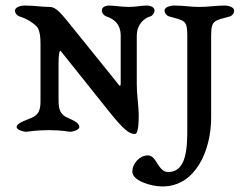

<svg xmlns="http://www.w3.org/2000/svg" viewBox="-20 -473 864 692"><path d="M655 -13C655 54 654.7 147 586 147C549.1 147 545 87 513 87C483.2 87 457 116.2 457 146C457 177 520.5 199 566 199C684.4 199 741 70 741 -49V-344C741 -401 752 -398 809 -414C818 -417 824 -426 824 -435C824 -447 804 -453 789 -453C755 -453 734 -448 699 -448C663 -448 647 -453 608 -453C593 -453 573 -447 573 -435C573 -426 580 -417 589 -414C646 -398 655 -401 655 -344ZM415 -344V-174C415.3 -152 406 -171 398 -180L222 -398C197.5 -428.3 179 -448 160 -448C126 -448 108 -453 69 -453C54 -453 34 -447 34 -435C34 -426 40.5 -417.1 50 -414C80.4 -404.1 98.5 -390.5 111 -379C124.2 -366.8 126 -335 126 -315V-129C126 -92 129 -64 95 -49C73 -39 40 -30 40 -15C40 -5 62 1 73 2C80 2 109 -4 156 -4C204 -4 227 2 234 2C245 1 266 -5 266 -15C266 -30 245 -39 223 -49C189 -64 191 -92 191 -129V-245C191 -272 193.8 -295 199 -289L374 -70C427.1 -3.6 447 10 466 10C479 10 480 -32.4 480 -62C480 -84 473 -134 473 -167V-346C473 -381 496 -406.7 522 -414C529.7 -416.2 537 -426 537 -435C537 -447 523 -453 508 -453C489 -453 470 -448 445 -448C419 -448 390 -453 374 -453C359 -453 347 -447 347 -435C347 -426 354.5 -416.8 363 -414C391.5 -404.5 415 -386 415 -344Z"/></svg>

Font: EB Garamond SC 08
Style: Regular
Weight: 400
Version: Version 0.016